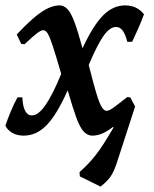

<svg xmlns="http://www.w3.org/2000/svg" viewBox="-21 -491 570 712"><path d="M67 12Q43 12 25 2Q7 -8 -1 -25Q7 -49 19.5 -79Q32 -109 44 -130H62Q63 -98 72 -80.5Q81 -63 97 -63Q121 -63 147.5 -101Q174 -139 206 -217Q186 -286 174.5 -321Q163 -356 155.5 -367.5Q148 -379 139 -379Q132 -379 118 -369Q104 -359 70 -327L58 -328L41 -363Q95 -421 132 -446Q169 -471 200 -471Q216 -471 229 -457.5Q242 -444 255 -409.5Q268 -375 285 -312Q324 -396 361 -433.5Q398 -471 443 -471Q487 -471 513 -438Q503 -411 491.5 -385Q480 -359 469 -336H451Q444 -364 434 -377.5Q424 -391 409 -391Q387 -391 364 -359.5Q341 -328 308 -250Q325 -183 336 -146Q347 -109 356 -94.5Q365 -80 374 -80Q380 -80 387.5 -84Q395 -88 409.5 -99Q424 -110 451 -131L462 -130L480 -96Q440 -55 412 -31.5Q384 -8 363 2Q342 12 321 12Q304 12 290 -2.5Q276 -17 262.5 -53.5Q249 -90 230 -156Q190 -66 152 -27Q114 12 67 12ZM352 201 275 163 274 147Q291 132 304.5 118Q318 104 332 86.5Q346 69 362.5 43.5Q379 18 400 -18L379 -41L480 -96L419 92Q410 122 401.5 141Q393 160 381.5 173.5Q370 187 352 201Z"/></svg>

Font: Alegreya SemiBold
Style: Italic
Weight: 600
Italic angle: -7°
Designer: Juan Pablo del Peral
Foundry: Huerta Tipografica
Version: Version 2.009